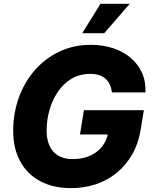

<svg xmlns="http://www.w3.org/2000/svg" viewBox="-20 -971 791 1001"><path d="M350.6 9.8Q257.8 9.8 189.9 -26.4Q122.1 -62.5 85.4 -129.4Q48.8 -196.3 48.8 -289.1Q48.8 -379.4 77.6 -460.4Q106.4 -541.5 160.4 -603.8Q214.4 -666 288.8 -701.7Q363.3 -737.3 454.6 -737.3Q515.6 -737.3 568.4 -720.2Q621.1 -703.1 660.2 -670.4Q699.2 -637.7 720 -592Q740.7 -546.4 738.3 -489.3H563Q561 -511.7 552.7 -529.8Q544.4 -547.9 530.3 -560.5Q516.1 -573.2 496.1 -579.6Q476.1 -585.9 450.7 -585.9Q395 -585.9 352.5 -560.3Q310.1 -534.7 281.2 -491.7Q252.4 -448.7 237.8 -396.7Q223.1 -344.7 223.1 -291.5Q223.1 -218.8 258.3 -180.2Q293.5 -141.6 359.9 -141.6Q410.6 -141.6 449.7 -159.2Q488.8 -176.8 512.9 -208Q537.1 -239.3 543.9 -279.3L575.2 -270H397L417.5 -396.5H730L713.4 -294.9Q701.7 -222.7 669.2 -166Q636.7 -109.4 588.6 -70.1Q540.5 -30.8 480 -10.5Q419.4 9.8 350.6 9.8ZM408.7 -797.9 503.9 -951.2H656.2L523.4 -797.9Z"/></svg>

Font: Inter 16pt ExtraBold
Style: Italic
Weight: 800
Italic angle: -9.3988°
Version: Version 4.001;git-66647c0bb